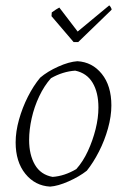

<svg xmlns="http://www.w3.org/2000/svg" viewBox="-20 -686 471 712"><path d="M166 6Q110 3 74 -41.5Q38 -86 38 -158Q38 -198 50.5 -242.5Q63 -287 83.5 -327.5Q104 -368 129 -398Q156 -421 196 -439Q236 -457 267 -459Q322 -456 357.5 -412Q393 -368 393 -295Q393 -255 380.5 -210Q368 -165 347 -124Q326 -83 302 -53Q274 -31 234.5 -13.5Q195 4 166 6ZM175 -30Q219 -33 263 -59Q288 -87 306 -126Q324 -165 334.5 -207Q345 -249 345 -287Q345 -343 323.5 -379Q302 -415 259 -424Q213 -421 169 -396Q144 -368 125.5 -329Q107 -290 97.5 -247.5Q88 -205 88 -167Q88 -112 109.5 -75Q131 -38 175 -30ZM253 -530 171 -626 172 -640Q190 -653 200 -658L268 -569L385 -666Q387 -665 390.5 -659.5Q394 -654 394 -650L270 -530Z"/></svg>

Font: Labrada Lght
Style: Italic
Weight: 300
Italic angle: -7°
Designer: Mercedes Jáuregui
Foundry: Omnibus-Type Team
Version: Version 1.000; ttfautohint (v1.8.4.7-5d5b)